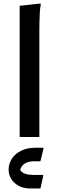

<svg xmlns="http://www.w3.org/2000/svg" viewBox="-20 -780 336 1093"><path d="M92 -747 211 -760 212 -752Q208 -734 206.5 -707Q205 -680 204.5 -652Q204 -624 204 -604V0H92ZM29 186Q29 152 47.5 123.5Q66 95 100.5 78Q135 61 183 61H227V69L210 138H174Q139 138 118 153Q97 168 92 199L88 176Q101 203 124 209.5Q147 216 172 216H226V223L210 293H153Q113 293 85 277Q57 261 43 237Q29 213 29 186Z"/></svg>

Font: Kufam Medium
Style: Italic
Weight: 500
Italic angle: -11°
Designer: Artur Schmal
Foundry: Original Type
Version: Version 1.301; ttfautohint (v1.8.3)